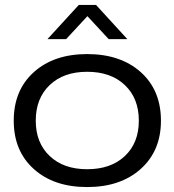

<svg xmlns="http://www.w3.org/2000/svg" viewBox="-20 -754 712 784"><path d="M335.9 9.8Q200.2 9.8 118.2 -63.7Q36.1 -137.2 36.1 -261.2Q36.1 -385.7 118.2 -459.5Q200.2 -533.2 335.9 -533.2Q472.2 -533.2 554.7 -459.5Q637.2 -385.7 637.2 -261.2Q637.2 -138.2 554.7 -64.2Q472.2 9.8 335.9 9.8ZM126 -261.2Q126 -170.9 182.9 -116.9Q239.7 -63 335.9 -63Q432.6 -63 489.7 -116.7Q546.9 -170.4 546.9 -261.2Q546.9 -352.5 489.7 -406.7Q432.6 -460.9 335.9 -460.9Q239.7 -460.9 182.9 -406.7Q126 -352.5 126 -261.2ZM173.8 -594.2 301.8 -733.9H372.1L500 -594.2H423.8L336.9 -688L250 -594.2Z"/></svg>

Font: Lumene Sans Expanded
Style: Regular
Weight: 400
Width: 7
Designer: Deni Anggara
Version: Version 1.003;Glyphs 3.1.2 (3151)